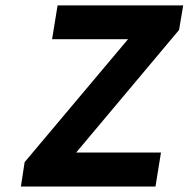

<svg xmlns="http://www.w3.org/2000/svg" viewBox="-20 -680 688 700"><path d="M56.2 0 69.8 -88.9 446.8 -537.1H169.9L189.9 -660.2H647.9L632.8 -570.8L257.8 -124H566.9L546.9 0Z"/></svg>

Font: Office Code Pro D Bold Italic
Style: Regular
Weight: 700
Italic angle: -9°
Designer: Nathan Rutzky & Paul D. Hunt
Foundry: Adobe Systems Incorporated
Version: Version 1.004;PS 001.004;hotconv 1.0.70;makeotf.lib2.5.58329